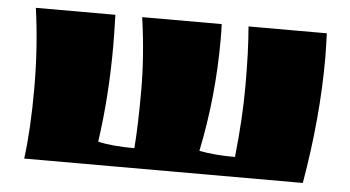

<svg xmlns="http://www.w3.org/2000/svg" viewBox="-41 -567 1156 635"><g transform="rotate(5 536.5 -250.0)"><path d="M1022 -417Q1022 -220 984 0H59Q72 -98 72 -234.5Q72 -371 54 -500H318Q320 -432 320 -398Q320 -230 298 -77Q345 -66 419 -66Q425 -143 425 -258Q425 -373 407 -500H671Q672 -483 672 -449Q672 -259 634 -76Q684 -66 753 -66Q767 -194 767 -306.5Q767 -419 760 -500H1020Q1022 -440 1022 -417Z"/></g></svg>

Font: Ruslan Display
Style: Regular
Weight: 400
Designer: Denis Masharov, Vladimir Rabdu
Foundry: Denis Masharov, Vladimir Rabdu
Version: Version 1.000; ttfautohint (v1.4.1)